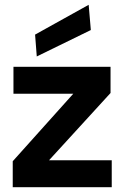

<svg xmlns="http://www.w3.org/2000/svg" viewBox="-20 -779 527 799"><path d="M33 0V-108L285 -389H36V-501H440V-392L184 -112H445V0ZM133 -544 126 -635 349 -759 358 -654Z"/></svg>

Font: DM Sans 18pt
Style: Bold
Weight: 700
Designer: Colophon Foundry, Jonny Pinhorn
Foundry: Colophon Foundry
Version: Version 4.004;gftools[0.9.30]